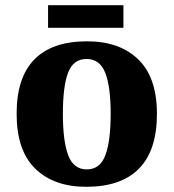

<svg xmlns="http://www.w3.org/2000/svg" viewBox="-20 -709 668 739"><path d="M312 10Q187 10 115.5 -60Q44 -130 44 -271Q44 -411 112.5 -480.5Q181 -550 315 -550Q440 -550 512 -480.5Q584 -411 584 -271Q584 -130 515 -60Q446 10 312 10ZM314 -57Q365 -57 385.5 -111.5Q406 -166 406 -271Q406 -376 385 -429Q364 -482 313 -482Q262 -482 242 -429Q222 -376 222 -271Q222 -166 242.5 -111.5Q263 -57 314 -57ZM165 -602V-689H455V-602Z"/></svg>

Font: Noto Serif Sinhala ExtraBold
Style: Regular
Weight: 800
Designer: Jelle Bosma - Monotype Design Team
Foundry: Monotype Imaging Inc.
Version: Version 2.007; ttfautohint (v1.8.4.7-5d5b)